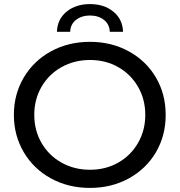

<svg xmlns="http://www.w3.org/2000/svg" viewBox="-20 -913 880 941"><path d="M230 -38.5C286.7 -7.5 350.3 8 421 8C491 8 554.3 -7.5 611 -38.5C667.7 -69.5 712 -112.2 744 -166.5C776 -220.8 792 -282 792 -350C792 -418 776 -479.2 744 -533.5C712 -587.8 667.7 -630.5 611 -661.5C554.3 -692.5 491 -708 421 -708C350.3 -708 286.7 -692.5 230 -661.5C173.3 -630.5 128.8 -587.7 96.5 -533C64.2 -478.3 48 -417.3 48 -350C48 -282.7 64.2 -221.7 96.5 -167C128.8 -112.3 173.3 -69.5 230 -38.5ZM559.5 -116C518.5 -92.7 472.3 -81 421 -81C369.7 -81 323.2 -92.7 281.5 -116C239.8 -139.3 207.2 -171.5 183.5 -212.5C159.8 -253.5 148 -299.3 148 -350C148 -400.7 159.8 -446.5 183.5 -487.5C207.2 -528.5 239.8 -560.7 281.5 -584C323.2 -607.3 369.7 -619 421 -619C472.3 -619 518.5 -607.3 559.5 -584C600.5 -560.7 632.8 -528.5 656.5 -487.5C680.2 -446.5 692 -400.7 692 -350C692 -299.3 680.2 -253.5 656.5 -212.5C632.8 -171.5 600.5 -139.3 559.5 -116ZM306.5 -856C276.2 -831.3 260.3 -798.3 259 -757H324C324.7 -781.7 334.2 -801.2 352.5 -815.5C370.8 -829.8 393.7 -837 421 -837C448.3 -837 471.2 -829.8 489.5 -815.5C507.8 -801.2 517.3 -781.7 518 -757H583C581.7 -798.3 565.8 -831.3 535.5 -856C505.2 -880.7 467 -893 421 -893C375 -893 336.8 -880.7 306.5 -856Z"/></svg>

Font: ICO Headline
Style: Regular
Weight: 500
Designer: Julieta Ulanovsky
Foundry: Julieta Ulanovsky
Version: Version 7.200